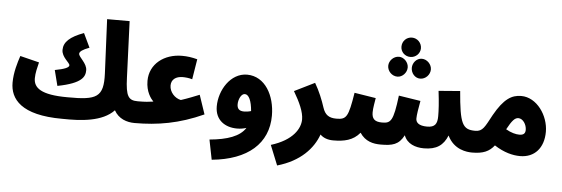

<svg xmlns="http://www.w3.org/2000/svg" viewBox="-60 -1022 4256 1453"><g transform="rotate(5 2068.5 -295.5)"><path d="M374 -224C561 -260 581 -313 581 -361C581 -414 517 -455 517 -481C517 -497 539 -514 591 -533L540 -640C436 -602 389 -559 389 -499C389 -443 451 -407 451 -387C451 -370 418 -356 344 -342Z M432 21C576 24 737 14 824 -78C858 -16 921 5 980 5C1041 5 1075 -30 1075 -80C1075 -124 1049 -161 990 -161C919 -161 898 -190 893 -332L876 -760H705L724 -349C732 -168 680 -143 458 -145C254 -145 199 -195 199 -267C199 -306 210 -349 220 -389L75 -425C58 -374 34 -298 34 -219C34 -96 118 21 432 21Z M980 5C1155 5 1317 -22 1502 -106L1453 -251C1355 -211 1325 -203 1314 -199C1268 -208 1227 -252 1227 -302C1227 -347 1261 -373 1313 -373C1333 -373 1359 -371 1386 -363L1411 -517C1369 -528 1335 -533 1294 -533C1160 -533 1050 -451 1050 -322C1050 -238 1088 -190 1108 -169C1070 -164 1053 -161 990 -161Z M1586 231C1859 205 2011 70 2011 -141C2011 -293 1935 -433 1798 -434C1671 -434 1589 -297 1589 -175C1589 -70 1666 -21 1756 -21C1782 -21 1806 -25 1827 -32C1785 35 1690 68 1556 80ZM1745 -205C1745 -239 1764 -286 1793 -286C1824 -286 1845 -238 1851 -162C1831 -156 1813 -154 1798 -154C1760 -154 1745 -172 1745 -205Z M2083 231C2258 181 2352 76 2390 -31C2414 -7 2448 5 2489 5C2551 5 2584 -29 2584 -80C2584 -124 2558 -161 2499 -161C2443 -161 2412 -181 2394 -237C2377 -290 2350 -358 2315 -417L2161 -341C2209 -260 2241 -189 2241 -133C2241 -64 2188 29 2022 80Z M3016 -675C3057 -675 3090 -708 3090 -747C3090 -788 3057 -822 3016 -822C2973 -822 2942 -788 2942 -747C2942 -708 2973 -675 3016 -675ZM2931 -518C2969 -518 3003 -554 3003 -594C3003 -632 2969 -669 2931 -669C2889 -669 2855 -632 2855 -594C2855 -554 2889 -518 2931 -518ZM3104 -518C3145 -518 3179 -554 3179 -594C3179 -632 3145 -669 3104 -669C3064 -669 3034 -632 3034 -594C3034 -554 3064 -518 3104 -518Z M2489 5C2571 5 2640 -9 2691 -71C2732 -8 2793 5 2849 5C2938 5 2987 -6 3026 -81C3049 -18 3113 5 3178 5C3274 5 3325 -32 3356 -108C3406 -4 3504 5 3544 5C3606 5 3639 -29 3639 -80C3639 -124 3613 -161 3554 -161C3456 -161 3435 -202 3414 -451L3251 -438C3262 -349 3265 -291 3265 -247C3265 -188 3247 -161 3188 -161C3124 -161 3102 -185 3102 -215C3102 -243 3111 -296 3121 -350L2955 -376C2931 -179 2912 -162 2845 -162C2786 -162 2768 -187 2768 -233C2768 -266 2778 -315 2782 -342L2619 -368C2589 -182 2576 -161 2499 -161Z M3544 5C3629 5 3674 -16 3712 -64C3786 -16 3853 0 3908 0C4018 0 4087 -77 4087 -200C4087 -323 3997 -454 3878 -454C3806 -454 3747 -419 3675 -291C3625 -199 3611 -161 3554 -161ZM3871 -285C3906 -285 3934 -242 3934 -201C3934 -175 3921 -161 3889 -161C3862 -161 3825 -170 3786 -193C3823 -261 3844 -285 3871 -285Z"/></g></svg>

Font: Noto Sans Arabic SemCond Blk
Style: Regular
Weight: 900
Width: 4
Designer: Monotype Design Team, Nadine Chahine, Nizar Qandah and Khaled Hosny
Foundry: Monotype Imaging Inc.
Version: Version 2.012